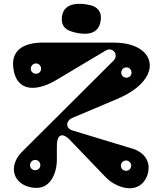

<svg xmlns="http://www.w3.org/2000/svg" viewBox="-20 -987 868 1023"><path d="M692 -193 366 -292C328 -303 330 -344 366 -359L605 -460C721 -509 778 -577 778 -638C778 -705 711 -760 585 -760H207C116 -760 44 -726 50 -638C55 -556 96 -519 154 -519C191 -519 236 -534 284 -563L542 -717C581 -741 615 -694 585 -664L100 -181C67 -148 54 -115 54 -85C54 -29 104 14 176 14C248 14 283 -62 283 -137V-205C283 -252 294 -266 312 -266C324 -266 340 -254 348 -246L542 -44C583 -1 636 16 671 16C739 16 772 -43 772 -95C772 -129 752 -172 692 -193ZM172 -594C156 -594 144 -606 144 -621C144 -636 156 -649 172 -649C187 -649 199 -636 199 -621C199 -606 187 -594 172 -594ZM654 -573C638 -573 626 -585 626 -600C626 -615 638 -628 654 -628C669 -628 681 -615 681 -600C681 -585 669 -573 654 -573ZM652 -77C636 -77 624 -89 624 -104C624 -119 636 -132 652 -132C667 -132 679 -119 679 -104C679 -89 667 -77 652 -77ZM168 -80C152 -80 140 -92 140 -107C140 -122 152 -135 168 -135C183 -135 195 -122 195 -107C195 -92 183 -80 168 -80ZM516 -874C525 -925 498 -950 463 -959C403 -974 322 -973 311 -903C305 -864 313 -830 375 -815C434 -800 504 -800 516 -874Z"/></svg>

Font: Pilowlava Atome
Style: Regular
Weight: 500
Designer: Anton Moglia, Jérémy Landes, Maksym Kobuzan (Cyrillic), Velvetyne Type Foundry
Foundry: Anton Moglia, Jérémy Landes, Velvetyne Type Foundry
Version: Version 1.002;Glyphs 3.3 (3303)